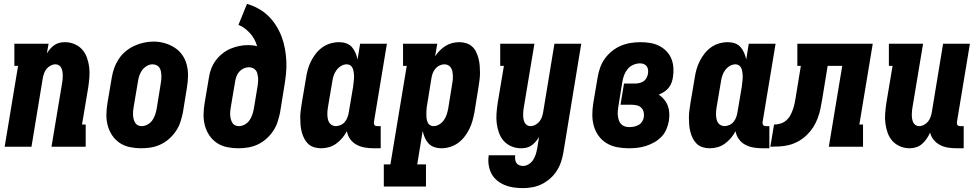

<svg xmlns="http://www.w3.org/2000/svg" viewBox="-20 -755 5040 988"><path d="M4 0 73 -416H54V-530H230L221 -480Q229 -493 238.5 -504Q248 -515 260.5 -523.5Q273 -532 287 -535Q301 -538 314 -538Q340 -538 363.5 -528Q387 -518 403 -500Q419 -482 427.5 -458Q436 -434 439 -409Q442 -384 440 -358Q438 -332 434 -305L402 -114H421V0H245L299 -324Q301 -334 302 -344.5Q303 -355 303 -365.5Q303 -376 301.5 -385.5Q300 -395 296 -404Q292 -413 284 -418.5Q276 -424 266 -424Q253 -424 240.5 -417.5Q228 -411 219.5 -400.5Q211 -390 206.5 -377Q202 -364 200 -352L142 0Z M706 8Q677 8 648 2Q619 -4 596 -19.5Q573 -35 557.5 -58Q542 -81 534.5 -108.5Q527 -136 527.5 -165.5Q528 -195 533 -225L555 -355Q559 -380 567.5 -404Q576 -428 590.5 -450.5Q605 -473 626 -490.5Q647 -508 671 -519Q695 -530 720 -535.5Q745 -541 770 -541Q800 -541 827.5 -533Q855 -525 878.5 -510Q902 -495 918 -472Q934 -449 941 -421.5Q948 -394 947.5 -364.5Q947 -335 942 -305L921 -175Q916 -151 908 -126.5Q900 -102 885 -80Q870 -58 849.5 -40Q829 -22 805 -11Q781 0 756 4Q731 8 706 8ZM709 -106Q724 -106 739 -114Q754 -122 763.5 -135.5Q773 -149 778 -164Q783 -179 786 -194L807 -324Q809 -335 810 -346Q811 -357 810.5 -367.5Q810 -378 808 -388Q806 -398 800.5 -406.5Q795 -415 785.5 -419.5Q776 -424 765 -424Q750 -424 735.5 -415.5Q721 -407 711.5 -394Q702 -381 697 -366Q692 -351 690 -336L668 -206Q666 -195 665 -184.5Q664 -174 664.5 -163.5Q665 -153 667.5 -143Q670 -133 675 -124Q680 -115 689 -110.5Q698 -106 709 -106Z M1206 8Q1177 8 1148 2Q1119 -4 1096 -19.5Q1073 -35 1057.5 -58Q1042 -81 1034.5 -108.5Q1027 -136 1027.5 -165.5Q1028 -195 1033 -225L1055 -355Q1058 -378 1066.5 -400.5Q1075 -423 1089.5 -443Q1104 -463 1124 -479Q1144 -495 1166.5 -504.5Q1189 -514 1212 -518.5Q1235 -523 1259 -523Q1270 -523 1281.5 -521.5Q1293 -520 1303 -517Q1298 -536 1289 -552.5Q1280 -569 1267.5 -583Q1255 -597 1240 -608.5Q1225 -620 1207 -627L1251 -735Q1282 -726 1310 -710.5Q1338 -695 1360.5 -673Q1383 -651 1400 -624.5Q1417 -598 1428.5 -568Q1440 -538 1446 -505.5Q1452 -473 1453.5 -440Q1455 -407 1451.5 -373Q1448 -339 1442 -305L1421 -175Q1416 -151 1408 -126.5Q1400 -102 1385 -80Q1370 -58 1349.5 -40Q1329 -22 1305 -11Q1281 0 1256 4Q1231 8 1206 8ZM1209 -106Q1224 -106 1239 -114Q1254 -122 1263.5 -135.5Q1273 -149 1278 -164Q1283 -179 1286 -194L1306 -315Q1307 -325 1308 -335.5Q1309 -346 1308 -356Q1307 -366 1304.5 -376Q1302 -386 1296 -393.5Q1290 -401 1280.5 -405Q1271 -409 1261 -409Q1247 -409 1234 -403Q1221 -397 1211.5 -386.5Q1202 -376 1197 -362.5Q1192 -349 1190 -336L1168 -206Q1166 -195 1165 -184.5Q1164 -174 1164.5 -163.5Q1165 -153 1167.5 -143Q1170 -133 1175 -124Q1180 -115 1189 -110.5Q1198 -106 1209 -106Z M1632 8Q1613 8 1595.5 2.5Q1578 -3 1565.5 -15Q1553 -27 1545 -43Q1537 -59 1532.5 -76.5Q1528 -94 1526.5 -112.5Q1525 -131 1525 -149.5Q1525 -168 1527.5 -187Q1530 -206 1533 -225L1555 -355Q1558 -376 1564 -397.5Q1570 -419 1580.5 -440Q1591 -461 1605.5 -479.5Q1620 -498 1639 -511.5Q1658 -525 1680.5 -531.5Q1703 -538 1725 -538Q1744 -538 1761.5 -532Q1779 -526 1790.5 -513Q1802 -500 1809 -483.5Q1816 -467 1820 -449L1833 -530H1971L1904 -126Q1904 -122 1904.5 -118Q1905 -114 1907.5 -111Q1910 -108 1913.5 -107Q1917 -106 1921 -106H1939V8H1903Q1879 8 1856.5 4Q1834 0 1814.5 -10.5Q1795 -21 1782 -39Q1769 -57 1765 -80Q1755 -61 1741 -44.5Q1727 -28 1709.5 -15.5Q1692 -3 1672 2.5Q1652 8 1632 8ZM1708 -106Q1721 -106 1734 -112Q1747 -118 1755.5 -129Q1764 -140 1768.5 -152.5Q1773 -165 1775 -178L1797 -308Q1798 -317 1799 -325.5Q1800 -334 1801 -343Q1802 -352 1802 -360.5Q1802 -369 1801 -377.5Q1800 -386 1798 -394Q1796 -402 1792 -409Q1788 -416 1780.5 -420Q1773 -424 1765 -424Q1749 -424 1735 -415.5Q1721 -407 1711.5 -394Q1702 -381 1697 -366Q1692 -351 1690 -336L1668 -206Q1666 -195 1665 -184.5Q1664 -174 1664.5 -163.5Q1665 -153 1667 -143Q1669 -133 1674 -124.5Q1679 -116 1688.5 -111Q1698 -106 1708 -106Z M1955 205V91H1989L2073 -416H2054V-530H2230L2219 -465Q2229 -481 2243 -495Q2257 -509 2273 -519Q2289 -529 2307.5 -533.5Q2326 -538 2344 -538Q2362 -538 2379.5 -532.5Q2397 -527 2410 -515Q2423 -503 2430.5 -487Q2438 -471 2442.5 -453.5Q2447 -436 2448.5 -417.5Q2450 -399 2450 -380.5Q2450 -362 2447.5 -343Q2445 -324 2442 -305L2421 -175Q2417 -154 2411 -132.5Q2405 -111 2394.5 -90Q2384 -69 2369.5 -50.5Q2355 -32 2336 -18.5Q2317 -5 2295 1.5Q2273 8 2251 8Q2232 8 2214.5 2Q2197 -4 2185 -17Q2173 -30 2166 -46.5Q2159 -63 2155 -81L2127 91H2172V205ZM2210 -106Q2226 -106 2240 -114.5Q2254 -123 2263.5 -136Q2273 -149 2278 -164Q2283 -179 2286 -194L2307 -324Q2309 -335 2310 -345.5Q2311 -356 2310.5 -366.5Q2310 -377 2308 -387Q2306 -397 2301 -405.5Q2296 -414 2287 -419Q2278 -424 2267 -424Q2254 -424 2241.5 -418Q2229 -412 2220 -401Q2211 -390 2206.5 -377.5Q2202 -365 2200 -352L2179 -222Q2177 -213 2176 -204.5Q2175 -196 2174.5 -187Q2174 -178 2174 -169.5Q2174 -161 2174.5 -152.5Q2175 -144 2177 -136Q2179 -128 2183 -121Q2187 -114 2194.5 -110Q2202 -106 2210 -106Z M2671 213Q2646 213 2622 209.5Q2598 206 2576.5 197Q2555 188 2537 173Q2519 158 2508.5 137.5Q2498 117 2494.5 93Q2491 69 2495 44H2631Q2630 54 2631 64.5Q2632 75 2637 83Q2642 91 2651.5 95Q2661 99 2671 99Q2686 99 2700 90.5Q2714 82 2723 68.5Q2732 55 2736.5 40.5Q2741 26 2744 11L2754 -50Q2746 -37 2736.5 -26Q2727 -15 2715 -6.5Q2703 2 2689 5Q2675 8 2661 8Q2635 8 2611.5 -2Q2588 -12 2572 -30Q2556 -48 2547.5 -72Q2539 -96 2536 -121Q2533 -146 2535 -172Q2537 -198 2541 -225L2573 -416H2554V-530H2730L2676 -206Q2674 -196 2673 -185.5Q2672 -175 2672 -164.5Q2672 -154 2673.5 -144.5Q2675 -135 2679 -126Q2683 -117 2691 -111.5Q2699 -106 2709 -106Q2722 -106 2734.5 -112.5Q2747 -119 2755.5 -129.5Q2764 -140 2768.5 -153Q2773 -166 2775 -178L2833 -530H2971L2879 30Q2875 54 2867 78Q2859 102 2845 124Q2831 146 2811 163.5Q2791 181 2768 192.5Q2745 204 2720 208.5Q2695 213 2671 213Z M3216 8Q3185 8 3156 2.5Q3127 -3 3102.5 -17.5Q3078 -32 3061 -55Q3044 -78 3036 -106Q3028 -134 3028 -164Q3028 -194 3033 -225L3055 -355Q3059 -380 3067.5 -405Q3076 -430 3091.5 -452Q3107 -474 3128.5 -491.5Q3150 -509 3175 -519.5Q3200 -530 3225.5 -534Q3251 -538 3276 -538Q3301 -538 3325.5 -534Q3350 -530 3371 -519.5Q3392 -509 3408.5 -492.5Q3425 -476 3434 -454.5Q3443 -433 3445 -408.5Q3447 -384 3443 -359Q3441 -345 3436 -330.5Q3431 -316 3421 -303.5Q3411 -291 3397.5 -282.5Q3384 -274 3370 -268Q3386 -257 3398 -242.5Q3410 -228 3416.5 -210.5Q3423 -193 3424 -173Q3425 -153 3422 -133Q3418 -111 3409 -89.5Q3400 -68 3383.5 -51Q3367 -34 3346.5 -22.5Q3326 -11 3304 -4Q3282 3 3260 5.5Q3238 8 3216 8ZM3218 -101Q3231 -101 3243 -103.5Q3255 -106 3266 -112Q3277 -118 3284 -129Q3291 -140 3293 -152Q3295 -165 3292 -178.5Q3289 -192 3279.5 -201Q3270 -210 3256.5 -213Q3243 -216 3230 -216H3173L3191 -325H3248Q3258 -325 3269.5 -327.5Q3281 -330 3290.5 -336Q3300 -342 3306 -352.5Q3312 -363 3314 -374Q3316 -384 3315 -394.5Q3314 -405 3308.5 -413Q3303 -421 3294 -425Q3285 -429 3274 -429Q3257 -429 3240 -422Q3223 -415 3211 -401Q3199 -387 3192.5 -370.5Q3186 -354 3183 -337L3162 -207Q3160 -195 3159 -182.5Q3158 -170 3159.5 -158.5Q3161 -147 3164.5 -136Q3168 -125 3176 -116.5Q3184 -108 3195 -104.5Q3206 -101 3218 -101Z M3632 8Q3613 8 3595.5 2.5Q3578 -3 3565.5 -15Q3553 -27 3545 -43Q3537 -59 3532.5 -76.5Q3528 -94 3526.5 -112.5Q3525 -131 3525 -149.5Q3525 -168 3527.5 -187Q3530 -206 3533 -225L3555 -355Q3558 -376 3564 -397.5Q3570 -419 3580.5 -440Q3591 -461 3605.5 -479.5Q3620 -498 3639 -511.5Q3658 -525 3680.5 -531.5Q3703 -538 3725 -538Q3744 -538 3761.5 -532Q3779 -526 3790.5 -513Q3802 -500 3809 -483.5Q3816 -467 3820 -449L3833 -530H3971L3904 -126Q3904 -122 3904.5 -118Q3905 -114 3907.5 -111Q3910 -108 3913.5 -107Q3917 -106 3921 -106H3939V8H3903Q3879 8 3856.5 4Q3834 0 3814.5 -10.5Q3795 -21 3782 -39Q3769 -57 3765 -80Q3755 -61 3741 -44.5Q3727 -28 3709.5 -15.5Q3692 -3 3672 2.5Q3652 8 3632 8ZM3708 -106Q3721 -106 3734 -112Q3747 -118 3755.5 -129Q3764 -140 3768.5 -152.5Q3773 -165 3775 -178L3797 -308Q3798 -317 3799 -325.5Q3800 -334 3801 -343Q3802 -352 3802 -360.5Q3802 -369 3801 -377.5Q3800 -386 3798 -394Q3796 -402 3792 -409Q3788 -416 3780.5 -420Q3773 -424 3765 -424Q3749 -424 3735 -415.5Q3721 -407 3711.5 -394Q3702 -381 3697 -366Q3692 -351 3690 -336L3668 -206Q3666 -195 3665 -184.5Q3664 -174 3664.5 -163.5Q3665 -153 3667 -143Q3669 -133 3674 -124.5Q3679 -116 3688.5 -111Q3698 -106 3708 -106Z M3944 0 3963 -114Q3979 -114 3996 -119Q4013 -124 4026.5 -136Q4040 -148 4048 -163.5Q4056 -179 4061.5 -195.5Q4067 -212 4070 -228.5Q4073 -245 4076 -262V-263Q4076 -263 4076 -263Q4076 -263 4076 -263L4101 -416H4083V-530H4471L4402 -114H4421V0H4245L4314 -416H4239L4211 -245Q4207 -220 4202 -196Q4197 -172 4188 -147.5Q4179 -123 4165 -101Q4151 -79 4132 -60.5Q4113 -42 4090 -29Q4067 -16 4042.5 -9.5Q4018 -3 3993 -1.5Q3968 0 3944 0Z M4661 8Q4635 8 4611.5 -2Q4588 -12 4572 -30Q4556 -48 4547.5 -72Q4539 -96 4536 -121Q4533 -146 4535 -172Q4537 -198 4541 -225L4573 -416H4554V-530H4730L4676 -206Q4674 -196 4673 -185.5Q4672 -175 4672 -164.5Q4672 -154 4673.5 -144.5Q4675 -135 4679 -126Q4683 -117 4691 -111.5Q4699 -106 4709 -106Q4722 -106 4734.5 -112.5Q4747 -119 4755.5 -129.5Q4764 -140 4768.5 -153Q4773 -166 4775 -178L4833 -530H4971L4904 -126Q4904 -122 4904.5 -118Q4905 -114 4907.5 -111Q4910 -108 4913.5 -107Q4917 -106 4921 -106H4939V8H4903Q4880 8 4858 4.5Q4836 1 4817 -9Q4798 -19 4784.5 -35.5Q4771 -52 4766 -73Q4759 -57 4749 -42Q4739 -27 4725.5 -15Q4712 -3 4695 2.5Q4678 8 4661 8Z"/></svg>

Font: Iosevka Slab Heavy
Style: Italic
Weight: 900
Italic angle: -9°
Monospace: yes
Designer: Belleve Invis
Foundry: Belleve Invis
Version: Version 11.1.0; ttfautohint (v1.8.3)